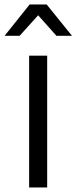

<svg xmlns="http://www.w3.org/2000/svg" viewBox="-38 -831 339 851"><path d="M212.2 -672.2 131.1 -763.3 48.9 -672.2H-17.8L93.3 -811.1H168.9L281.1 -672.2ZM171.1 -584.4V0H91.1V-584.4Z"/></svg>

Font: Paperlogy 4 Regular
Style: Regular
Weight: 400
Designer: redesigned by Lee Juim, glyphs from Gmarket Sans & Montserrat
Foundry: PT&
Version: Version 1.001